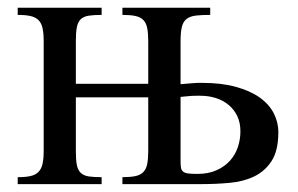

<svg xmlns="http://www.w3.org/2000/svg" viewBox="-20 -467 756 487"><path d="M686 -131.8Q686 -85.4 669.2 -59.1Q652.3 -32.7 624.8 -19.5Q597.2 -6.3 562.3 -3.2Q527.3 0 490.7 0H290.5V-17.6Q310.5 -17.6 323.2 -20.3Q335.9 -22.9 343.3 -30.3Q350.6 -37.6 353.3 -50.5Q356 -63.5 356 -83.5V-220.2H172.4V-83.5Q172.4 -61 175 -48.1Q177.7 -35.2 185.1 -28.3Q192.4 -21.5 205.1 -19.5Q217.8 -17.6 237.8 -17.6V0H24.9V-17.6Q44.9 -17.6 57.6 -20.5Q70.3 -23.4 77.6 -31Q85 -38.6 87.9 -51.3Q90.8 -64 90.8 -83.5V-362.8Q90.8 -382.8 87.9 -395.8Q85 -408.7 77.6 -416Q70.3 -423.3 57.6 -426.3Q44.9 -429.2 24.9 -429.2V-447.3H237.8V-429.2Q217.8 -429.2 205.1 -427.2Q192.4 -425.3 185.1 -418.5Q177.7 -411.6 175 -398.4Q172.4 -385.3 172.4 -362.8V-254.4H356V-362.8Q356 -383.3 353.3 -396.2Q350.6 -409.2 343.3 -416.5Q335.9 -423.8 323.2 -426.5Q310.5 -429.2 290.5 -429.2V-447.3H513.2V-429.2Q491.2 -429.2 476.8 -427.5Q462.4 -425.8 453.6 -419.2Q444.8 -412.6 441.4 -399.2Q438 -385.7 438 -362.8V-253.4Q453.1 -254.9 460.7 -255.4Q468.3 -255.9 472.9 -256.3Q477.5 -256.8 481.4 -256.8H493.2Q541.5 -256.8 577.9 -246.8Q614.3 -236.8 638.2 -220Q662.1 -203.1 674.1 -180.2Q686 -157.2 686 -131.8ZM589.8 -133.8Q589.8 -155.8 581.8 -172.6Q573.7 -189.5 559.8 -200.9Q545.9 -212.4 527.6 -218.3Q509.3 -224.1 488.8 -224.1H478Q473.1 -224.1 467.8 -223.9Q462.4 -223.6 455.3 -222.9Q448.2 -222.2 438 -221.2V-58.6Q438 -48.3 439 -42Q439.9 -35.6 444.1 -32Q448.2 -28.3 456.8 -27.1Q465.3 -25.9 480.5 -25.9Q508.8 -25.9 529.3 -35.2Q549.8 -44.4 563.2 -59.3Q576.7 -74.2 583.3 -93.8Q589.8 -113.3 589.8 -133.8Z"/></svg>

Font: Doulos SIL Compact
Style: Regular
Weight: 400
Designer: Walt Agee, Victor Gaultney, Peter Martin, Debbi Hosken
Foundry: SIL International
Version: Version 4.110; 2011; Maintenance release ; LnSpcTght